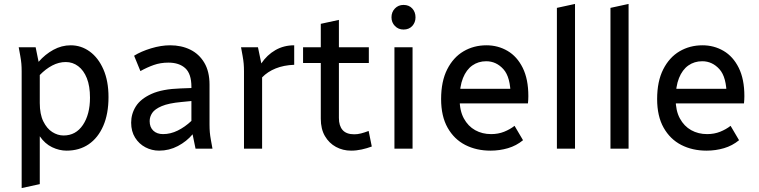

<svg xmlns="http://www.w3.org/2000/svg" viewBox="-20 -755 3855 975"><path d="M75 -515H161L176 -441Q209 -479 251 -502Q293 -525 339 -525Q392 -525 435.5 -493.5Q479 -462 505 -403Q531 -344 531 -262Q531 -177 504.5 -116Q478 -55 430.5 -22.5Q383 10 318 10Q281 10 244.5 -7.5Q208 -25 182 -63V180L90 200V-393Q90 -414 88.5 -431.5Q87 -449 83 -471ZM182 -232Q182 -175 200 -138.5Q218 -102 245.5 -84.5Q273 -67 303 -67Q365 -67 401 -120.5Q437 -174 437 -259Q437 -318 421 -358Q405 -398 377 -419Q349 -440 314 -440Q279 -440 245.5 -422.5Q212 -405 182 -374Z M646 -132Q646 -177 670 -215Q694 -253 749 -278Q804 -303 897 -306L952 -308V-314Q952 -380 921 -408.5Q890 -437 835 -437Q795 -437 761 -425Q727 -413 693 -394L661 -472Q696 -494 747 -509.5Q798 -525 844 -525Q901 -525 946 -503Q991 -481 1017.5 -436.5Q1044 -392 1044 -325V-122Q1044 -101 1045.5 -83.5Q1047 -66 1051 -44L1059 0H973L958 -73Q928 -37 883.5 -13.5Q839 10 788 10Q751 10 718.5 -7Q686 -24 666 -56Q646 -88 646 -132ZM740 -140Q740 -109 758.5 -91.5Q777 -74 808 -74Q846 -74 882.5 -92Q919 -110 952 -141V-242L901 -237Q836 -231 801 -216Q766 -201 753 -181.5Q740 -162 740 -140Z M1204 -515H1290L1307 -433Q1336 -476 1378.5 -500.5Q1421 -525 1474 -525V-426Q1421 -424 1380 -407.5Q1339 -391 1311 -362V0H1219V-393Q1219 -414 1217.5 -431.5Q1216 -449 1212 -471Z M1519 -435V-515H1609V-634L1701 -654V-515H1853V-435H1701V-156Q1701 -116 1720 -94.5Q1739 -73 1779 -73Q1796 -73 1813.5 -77.5Q1831 -82 1852 -90L1868 -11Q1844 -2 1817 4Q1790 10 1763 10Q1721 10 1686 -9Q1651 -28 1630 -64Q1609 -100 1609 -152V-435Z M1983 0V-515H2075V0ZM1968 -667Q1968 -694 1985.5 -712Q2003 -730 2029 -730Q2057 -730 2073.5 -712Q2090 -694 2090 -667Q2090 -641 2073.5 -623Q2057 -605 2029 -605Q2003 -605 1985.5 -623Q1968 -641 1968 -667Z M2220 -252Q2220 -342 2251 -403Q2282 -464 2334 -494.5Q2386 -525 2450 -525Q2509 -525 2557.5 -496.5Q2606 -468 2634.5 -410.5Q2663 -353 2663 -267Q2663 -258 2662.5 -248.5Q2662 -239 2661 -230H2299V-304H2591L2573 -267Q2573 -363 2536.5 -403.5Q2500 -444 2449 -444Q2409 -444 2378.5 -422.5Q2348 -401 2331 -358.5Q2314 -316 2314 -252Q2314 -193 2335.5 -153.5Q2357 -114 2393 -94Q2429 -74 2474 -74Q2510 -74 2540 -86Q2570 -98 2593 -116L2636 -43Q2602 -15 2559.5 -2.5Q2517 10 2471 10Q2399 10 2342.5 -19Q2286 -48 2253 -106.5Q2220 -165 2220 -252Z M2808 0V-715L2900 -735V0Z M3080 0V-715L3172 -735V0Z M3317 -252Q3317 -342 3348 -403Q3379 -464 3431 -494.5Q3483 -525 3547 -525Q3606 -525 3654.5 -496.5Q3703 -468 3731.5 -410.5Q3760 -353 3760 -267Q3760 -258 3759.5 -248.5Q3759 -239 3758 -230H3396V-304H3688L3670 -267Q3670 -363 3633.5 -403.5Q3597 -444 3546 -444Q3506 -444 3475.5 -422.5Q3445 -401 3428 -358.5Q3411 -316 3411 -252Q3411 -193 3432.5 -153.5Q3454 -114 3490 -94Q3526 -74 3571 -74Q3607 -74 3637 -86Q3667 -98 3690 -116L3733 -43Q3699 -15 3656.5 -2.5Q3614 10 3568 10Q3496 10 3439.5 -19Q3383 -48 3350 -106.5Q3317 -165 3317 -252Z"/></svg>

Font: Radio Canada
Style: Regular
Weight: 400
Designer: Charles Daoud, Etienne Aubert Bonn, Alexandre Saumier Demers, Jacques Le Bailly
Foundry: Radio-Canada
Version: Version 2.104;gftools[0.9.28.dev5+ged2979d]